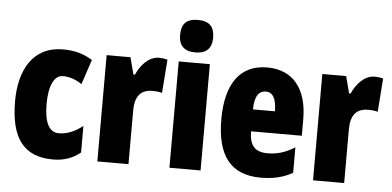

<svg xmlns="http://www.w3.org/2000/svg" viewBox="-52 -880 2034 995"><g transform="rotate(5 965.0 -383.0)"><path d="M254 10C309 10 356 -6 396 -39V-177C356 -145 314 -128 272 -128C222 -128 196 -177 196 -274C196 -371 224 -425 268 -425C302 -425 334 -414 367 -392L410 -521C366 -549 318 -563 257 -563C99 -563 32 -435 32 -274C32 -78 105 10 254 10Z M755 -563C700 -563 658 -510 639 -465H631L608 -553H484V0H646V-278C646 -350 673 -389 737 -389C758 -389 774 -387 787 -383L800 -557C780 -562 768 -563 755 -563Z M940 -776C880 -776 854 -748 854 -691C854 -635 883 -607 940 -607C997 -607 1026 -635 1026 -691C1026 -747 1000 -776 940 -776ZM1021 -553H859V0H1021Z M1319 -562C1178 -562 1105 -459 1105 -274C1105 -90 1174 10 1334 10C1398 10 1452 -2 1500 -30V-162C1449 -131 1409 -119 1358 -119C1294 -119 1264 -151 1264 -225H1528V-310C1528 -472 1451 -562 1319 -562ZM1323 -437C1356 -437 1378 -409 1378 -339H1264C1264 -411 1289 -437 1323 -437Z M1877 -563C1822 -563 1780 -510 1761 -465H1753L1730 -553H1606V0H1768V-278C1768 -350 1795 -389 1859 -389C1880 -389 1896 -387 1909 -383L1922 -557C1902 -562 1890 -563 1877 -563Z"/></g></svg>

Font: Noto Sans Devanagari ExtraCondensed Black
Style: Regular
Weight: 900
Width: 2
Designer: Jelle Bosma - Monotype Design Team
Foundry: Monotype Imaging Inc.
Version: Version 2.004